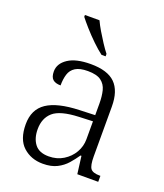

<svg xmlns="http://www.w3.org/2000/svg" viewBox="-142 -861 826 966"><g transform="rotate(20 271.0 -378.0)"><path d="M201 10Q138 10 95.5 -28.5Q53 -67 53 -148Q53 -227 109.5 -265Q166 -303 283 -307L366 -310V-372Q366 -411 358.5 -441Q351 -471 327.5 -488.5Q304 -506 256 -506Q213 -506 190 -491.5Q167 -477 159 -451Q151 -425 151 -391Q123 -391 109 -403.5Q95 -416 95 -446Q95 -488 137 -516Q179 -544 258 -544Q348 -544 389 -503.5Q430 -463 430 -379V-112Q430 -64 442 -48Q454 -32 491 -32H495V0H383L371 -94H366Q349 -69 328 -45Q307 -21 276.5 -5.5Q246 10 201 10ZM216 -35Q260 -35 294 -56Q328 -77 347 -110Q366 -143 366 -181V-277L292 -274Q193 -270 155.5 -237Q118 -204 118 -145Q118 -96 141.5 -65.5Q165 -35 216 -35ZM292 -606Q268 -624 238.5 -652.5Q209 -681 183.5 -710Q158 -739 145 -756V-766H223Q233 -744 249 -717Q265 -690 282 -664Q299 -638 314 -619V-606Z"/></g></svg>

Font: Noto Serif Gurmukhi Light
Style: Regular
Weight: 300
Designer: Vaibhav Singh and the Monotype Design Team
Foundry: Monotype Imaging Inc.
Version: Version 2.004; ttfautohint (v1.8.4.7-5d5b)